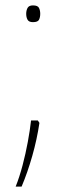

<svg xmlns="http://www.w3.org/2000/svg" viewBox="-20 -562 246 711"><path d="M102 -480Q87 -480 82 -489Q77 -498 77 -511Q77 -523 82 -532.5Q87 -542 102 -542Q120 -542 124.5 -532.5Q129 -523 129 -511Q129 -498 124.5 -489Q120 -480 102 -480ZM120 -116 126 -107Q117 -46 99.5 15.5Q82 77 60 129H38Q52 94 63.5 50.5Q75 7 83 -36.5Q91 -80 95 -116Z"/></svg>

Font: Noto Sans Tamil Condensed Thin
Style: Regular
Weight: 100
Width: 3
Designer: Jelle Bosma - Monotype Design Team
Foundry: Monotype Imaging Inc.
Version: Version 2.004; ttfautohint (v1.8.4.7-5d5b)